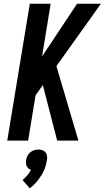

<svg xmlns="http://www.w3.org/2000/svg" viewBox="-20 -755 562 1031"><path d="M287 0 210 -298 171 -243 131 0H19L140 -735H252L206 -452L394 -735H522L283 -400L401 0ZM140 256 101 212Q114 201 126 187Q138 173 147 157Q139 155 133 149.5Q127 144 123.5 137Q120 130 119.5 121.5Q119 113 120 104Q122 93 127.5 82Q133 71 142.5 63Q152 55 163.5 51.5Q175 48 186 48Q197 48 207.5 51.5Q218 55 224.5 63Q231 71 232.5 82Q234 93 232 104Q229 126 221.5 147Q214 168 201.5 187.5Q189 207 174 224.5Q159 242 140 256Z"/></svg>

Font: Iosevka Oblique
Style: Bold
Weight: 700
Italic angle: -9°
Monospace: yes
Designer: Belleve Invis
Foundry: Belleve Invis
Version: Version 32.5.0; ttfautohint (v1.8.4)